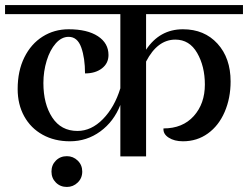

<svg xmlns="http://www.w3.org/2000/svg" viewBox="-32 -620 983 761"><path d="M547 -564V-423Q601 -504 693 -504Q778 -504 830 -447Q882 -390 882 -297Q882 -231 858.5 -176.5Q835 -122 792 -91Q749 -60 693 -60Q659 -60 636.5 -74.5Q614 -89 616 -111Q692 -111 736 -160Q780 -209 780 -285Q780 -357 749.5 -410Q719 -463 663 -463Q592 -463 547 -376V0H445V-204Q419 -138 365.5 -99Q312 -60 245 -60Q184 -60 137 -86Q90 -112 64 -159Q38 -206 38 -267Q38 -339 64.5 -392.5Q91 -446 137 -475Q183 -504 240 -504Q314 -504 356 -476.5Q398 -449 398 -402Q398 -369 372 -349Q346 -329 305 -329Q305 -390 290 -432Q275 -474 240 -474Q212 -474 189 -448Q166 -422 153 -379.5Q140 -337 140 -291Q140 -208 175 -154.5Q210 -101 275 -101Q330 -101 376 -148Q422 -195 445 -270V-564H-12V-600H931V-564ZM294 60Q294 86 276 103.5Q258 121 233 121Q207 121 189.5 103.5Q172 86 172 60Q172 34 189.5 16.5Q207 -1 233 -1Q258 -1 276 16.5Q294 34 294 60Z"/></svg>

Font: Arya
Style: Regular
Weight: 400
Designer: Eduardo Rodriguez Tunni, Modular Infotech
Foundry: Eduardo Rodriguez Tunni, Modular Infotech
Version: Version 1.002